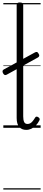

<svg xmlns="http://www.w3.org/2000/svg" viewBox="-27 -1035 349 1555"><path d="M186 17Q149 17 128.5 -7Q108 -31 108 -79V-996Q108 -1006 114 -1010.5Q120 -1015 133 -1015Q147 -1015 154 -1010.5Q161 -1006 161 -996V-92Q161 -63 168.5 -47Q176 -31 196 -31Q207 -31 217 -36Q227 -41 237 -53Q247 -65 258 -83Q262 -90 269 -90.5Q276 -91 284 -85Q291 -81 293.5 -74.5Q296 -68 293 -62Q281 -37 264 -19.5Q247 -2 227 7.5Q207 17 186 17ZM27 -430Q17 -425 10.5 -428Q4 -431 -2 -441Q-7 -450 -6.5 -458.5Q-6 -467 3 -472L257 -611Q267 -616 273.5 -613.5Q280 -611 285 -601Q292 -591 291 -583.5Q290 -576 281 -570ZM0 490H302V500H0ZM0 -20H302V0H0ZM0 -505H302V-500H0ZM0 -1010H302V-1000H0Z"/></svg>

Font: Playwrite PE Guides
Style: Regular
Weight: 400
Designer: Veronika Burian, José Scaglione
Foundry: TypeTogether
Version: Version 1.003